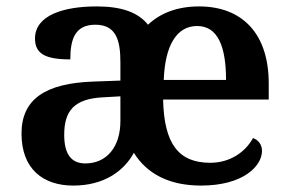

<svg xmlns="http://www.w3.org/2000/svg" viewBox="-20 -568 902 598"><path d="M208 10C303 10 365 -34 397 -92C438 -26 508 10 606 10C738 10 796 -51 796 -98C796 -119 783 -133 768 -138C744 -94 696 -61 635 -61C536 -61 491 -120 488 -258H817V-308C817 -466 732 -548 600 -548C532 -548 479 -527 441 -491C409 -531 356 -548 281 -548C177 -548 89 -520 89 -448C89 -400 122 -383 199 -383C199 -445 213 -491 277 -491C342 -491 355 -442 355 -374V-317L272 -314C121 -309 47 -259 47 -152C47 -40 116 10 208 10ZM684 -319H490C494 -428 531 -487 594 -487C659 -487 684 -422 684 -319ZM246 -59C201 -59 180 -89 180 -148C180 -222 210 -261 303 -265L355 -268V-191C355 -110 312 -59 246 -59Z"/></svg>

Font: Noto Serif Georgian SemiBold
Style: Regular
Weight: 600
Designer: Monotype Design Team, Akaki Razmadze
Foundry: Google LLC
Version: Version 2.003